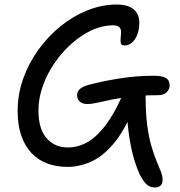

<svg xmlns="http://www.w3.org/2000/svg" viewBox="-20 -728 795 849"><path d="M666 101Q643 101 628 87Q613 73 598 44Q588 23 575.5 -15.5Q563 -54 553 -114Q543 -174 540 -258L573 -252Q530 -149 481.5 -92Q433 -35 381.5 -12.5Q330 10 278 10Q230 10 189.5 -5Q149 -20 119.5 -51Q90 -82 74 -128.5Q58 -175 58 -238Q58 -311 82.5 -380Q107 -449 150 -508.5Q193 -568 249 -613Q305 -658 368.5 -683Q432 -708 496 -708Q532 -708 554 -697.5Q576 -687 586 -669Q596 -651 596 -629Q596 -599 587.5 -576Q579 -553 564 -540Q549 -527 531 -527Q517 -527 514.5 -536.5Q512 -546 513.5 -559Q515 -572 515.5 -585Q516 -598 508.5 -607Q501 -616 480 -616Q433 -616 386 -594.5Q339 -573 296.5 -535Q254 -497 221 -449Q188 -401 169 -347Q150 -293 150 -240Q150 -158 186 -117Q222 -76 279 -76Q329 -76 371 -102Q413 -128 449 -177Q485 -226 517 -297Q529 -323 545 -333Q561 -343 587 -343Q605 -343 614.5 -330.5Q624 -318 624 -295Q624 -231 630.5 -178Q637 -125 649.5 -82Q662 -39 678 -2Q686 17 691 30Q696 43 697.5 51.5Q699 60 699 69Q699 84 690 92.5Q681 101 666 101ZM366 -268Q344 -268 332.5 -279Q321 -290 321 -308Q321 -323 334 -335Q347 -347 384 -356Q453 -373 521.5 -383Q590 -393 659 -393Q688 -393 703.5 -387.5Q719 -382 724.5 -372.5Q730 -363 730 -349Q730 -334 717.5 -320.5Q705 -307 677 -307Q612 -307 561.5 -301Q511 -295 474 -287.5Q437 -280 411 -274Q385 -268 366 -268Z"/></svg>

Font: Shantell Sans Light
Style: Regular
Weight: 400
Version: Version 1.011;[c5ecc13dd]